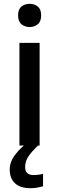

<svg xmlns="http://www.w3.org/2000/svg" viewBox="-20 -764 310 1008"><path d="M136 -744Q160 -744 178 -730Q196 -716 196 -683Q196 -651 178 -636.5Q160 -622 136 -622Q111 -622 93 -636.5Q75 -651 75 -683Q75 -716 93 -730Q111 -744 136 -744ZM188 -539V0H82V-539ZM112 113Q112 155 156 155Q172 155 184.5 153Q197 151 206 149V214Q191 218 176 221Q161 224 140 224Q86 224 58.5 198Q31 172 31 126Q31 85 60.5 47Q90 9 127 -17L180 0Q146 32 129 57.5Q112 83 112 113Z"/></svg>

Font: Noto Sans Meetei Mayek Medium
Style: Regular
Weight: 500
Designer: Monotype Design Team and Neelakash Kshetrimayum
Foundry: Monotype Imaging Inc.
Version: Version 2.002; ttfautohint (v1.8.4.7-5d5b)